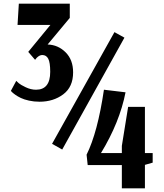

<svg xmlns="http://www.w3.org/2000/svg" viewBox="-20 -770 887 1040"><path d="M194 -219Q164 -219 137 -225Q110 -231 92.5 -239.5Q75 -248 62.5 -257Q50 -266 44 -272L39 -278L68 -332Q73 -327 82 -319Q91 -311 119 -297.5Q147 -284 175 -284Q252 -284 252 -381Q252 -431 241.5 -451.5Q231 -472 209 -472Q194 -472 179 -457L170 -446L133 -489L253 -635H75L82 -750H358V-673L238 -529Q295 -527 335.5 -486.5Q376 -446 376 -378Q376 -299 322.5 -259Q269 -219 194 -219ZM317 40 262 9 600 -596 654 -566ZM640 250V124H455L449 68Q509 -53 543 -284L660 -270Q628 -107 527 59H640V20L674 -191H765V59H807V111L765 123V250Z"/></svg>

Font: Arsenal
Style: Bold
Weight: 700
Designer: Andrij Shevchenko
Foundry: Stairsfor
Version: Version 2.001;PS 002.001;hotconv 1.0.88;makeotf.lib2.5.64775